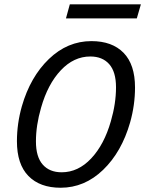

<svg xmlns="http://www.w3.org/2000/svg" viewBox="-20 -862 678 897"><path d="M288.1 -775.9 306.2 -841.8H638.2L619.1 -775.9ZM407.2 -669.9Q503.9 -669.9 557.4 -615.2Q610.8 -560.5 610.8 -453.1Q610.8 -371.1 587.9 -290Q548.3 -151.9 461.7 -68.4Q375 15.1 263.2 15.1Q166.5 15.1 112.8 -39.8Q59.1 -94.7 59.1 -202.1Q59.1 -284.2 82 -365.2Q121.6 -502.9 208.5 -586.4Q295.4 -669.9 407.2 -669.9ZM268.1 -57.1Q345.2 -57.1 406 -121.8Q466.8 -186.5 498 -295.9Q522 -378.4 522 -454.1Q522 -526.4 490.2 -562.3Q458.5 -598.1 401.9 -598.1Q324.7 -598.1 263.9 -533.4Q203.1 -468.8 171.9 -358.9Q147.9 -276.4 147.9 -201.2Q147.9 -128.9 179.7 -93Q211.4 -57.1 268.1 -57.1Z"/></svg>

Font: IntelOne Mono
Style: Italic
Weight: 400
Italic angle: -16°
Designer: Fred Shallcrass
Foundry: Frere-Jones Type LLC
Version: Version 1.200;hotconv 1.1.0;makeotfexe 2.6.0;FJTRelease1.2